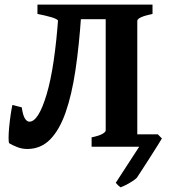

<svg xmlns="http://www.w3.org/2000/svg" viewBox="-20 -635 740 831"><path d="M98.1 9.8Q75.2 9.8 54.2 1.5Q33.2 -6.8 20.5 -14.6Q17.1 -17.1 17.1 -37.6Q17.1 -58.1 19.8 -85.9Q22.5 -113.8 26.4 -140.1Q30.3 -166.5 33.7 -180.7L74.2 -170.4Q79.1 -135.7 87.9 -122.1Q96.7 -108.4 107.4 -108.4Q146.5 -108.4 181.9 -226.8Q217.3 -345.2 232.9 -570.8L331.1 -565.9Q322.3 -436 306.4 -330.1Q290.5 -224.1 263.9 -148.2Q237.3 -72.3 196.8 -31.2Q156.2 9.8 98.1 9.8ZM265.1 -531.7 232.4 -544.4Q228.5 -552.7 202.9 -560.3Q177.2 -567.9 142.1 -574.7V-615.2H640.1V-574.7Q574.2 -561 574.2 -544.4V-50.8Q574.2 -44.9 589.4 -42.7Q604.5 -40.5 640.1 -40.5V0H376.5V-40.5Q409.7 -47.4 423.6 -55.7Q437.5 -64 437.5 -70.3V-551.8H314.9ZM663.1 -53.7 680.7 -35.6Q677.7 -30.3 663.3 -7.3Q648.9 15.6 630.4 44.7Q611.8 73.7 595.5 98.9Q579.1 124 572.3 134.3Q560.5 146 537.4 158.9Q514.2 171.9 501.5 175.8Q496.6 172.4 490.5 166.5Q484.4 160.6 481 156.2L582.5 0L529.3 -53.7Z"/></svg>

Font: Gentium Book Plus
Style: Bold
Weight: 700
Designer: Victor Gaultney, Annie Olsen, Iska Routamaa, Becca Hirsbrunner
Foundry: SIL International
Version: Version 6.101